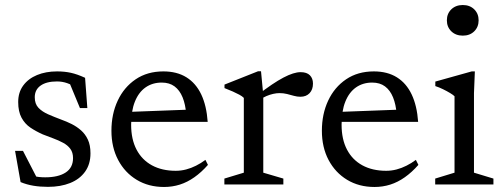

<svg xmlns="http://www.w3.org/2000/svg" viewBox="-20 -735 2004 765"><path d="M207.5 -450.5Q237 -450.5 262.2 -445Q287.5 -439.5 319 -425L328 -304.5H298.5L248 -426.5L289.5 -382.5Q268 -396.5 248.2 -403.5Q228.5 -410.5 207 -410.5Q165 -410.5 141.8 -394Q118.5 -377.5 118.5 -347.5Q118.5 -321 133.2 -305.5Q148 -290 172 -279.5Q196 -269 224 -258.5Q245 -251 265.5 -240.8Q286 -230.5 303 -215.5Q320 -200.5 330.2 -178.5Q340.5 -156.5 340.5 -124Q340.5 -81 319 -51Q297.5 -21 259.5 -5.8Q221.5 9.5 171 9.5Q140 9.5 113 5Q86 0.5 62 -9.5L40 -134H71.5L137 -7L76 -48Q95 -39.5 109 -35.2Q123 -31 135.2 -29.8Q147.5 -28.5 160 -28.5Q212.5 -28.5 241.8 -47.8Q271 -67 271 -105Q271 -127.5 260.2 -142Q249.5 -156.5 231.2 -166.2Q213 -176 191.8 -183.8Q170.5 -191.5 150.5 -199.5Q123.5 -211.5 101.2 -226.5Q79 -241.5 65.8 -266Q52.5 -290.5 52.5 -328.5Q52.5 -367 72.5 -394.2Q92.5 -421.5 127.5 -436Q162.5 -450.5 207.5 -450.5Z M631 -450.5Q685 -450.5 722.8 -427Q760.5 -403.5 781.8 -358.8Q803 -314 807.5 -249.5H488L488.5 -289L755 -299L722 -279.5Q719 -319 707.5 -347.2Q696 -375.5 675.5 -390.8Q655 -406 624.5 -406Q587.5 -406 560 -386.8Q532.5 -367.5 517.5 -330.2Q502.5 -293 502.5 -238Q502.5 -180 524 -139Q545.5 -98 585.5 -76.2Q625.5 -54.5 680 -54.5Q701.5 -54.5 721.5 -59.8Q741.5 -65 761 -74.8Q780.5 -84.5 798.5 -98L808.5 -78Q782.5 -48.5 754.5 -28.8Q726.5 -9 696.5 0.5Q666.5 10 633.5 10Q572 10 524.8 -18.5Q477.5 -47 450.8 -97.5Q424 -148 424 -214Q424 -280.5 449 -334Q474 -387.5 520.5 -419Q567 -450.5 631 -450.5Z M1177.5 -447.5Q1202.5 -447.5 1214.8 -435Q1227 -422.5 1227 -402Q1227 -378 1213.5 -363.8Q1200 -349.5 1177 -349.5Q1164 -349.5 1150.8 -353.2Q1137.5 -357 1123.5 -360.5Q1109.5 -364 1093.5 -364Q1082 -364 1068.5 -361Q1055 -358 1041.5 -352.2Q1028 -346.5 1017.5 -338.5L1005.5 -356Q1037.5 -380.5 1063 -397.8Q1088.5 -415 1109.5 -426Q1130.5 -437 1147.2 -442.2Q1164 -447.5 1177.5 -447.5ZM1029 -356.5V-47L1109 -23.5V0H874V-23.5L951.5 -47V-345Q945 -351.5 934 -357.5Q923 -363.5 908 -370.2Q893 -377 874.5 -384V-398L1008 -451H1020Z M1469.5 -450.5Q1523.5 -450.5 1561.2 -427Q1599 -403.5 1620.2 -358.8Q1641.5 -314 1646 -249.5H1326.5L1327 -289L1593.5 -299L1560.5 -279.5Q1557.5 -319 1546 -347.2Q1534.5 -375.5 1514 -390.8Q1493.5 -406 1463 -406Q1426 -406 1398.5 -386.8Q1371 -367.5 1356 -330.2Q1341 -293 1341 -238Q1341 -180 1362.5 -139Q1384 -98 1424 -76.2Q1464 -54.5 1518.5 -54.5Q1540 -54.5 1560 -59.8Q1580 -65 1599.5 -74.8Q1619 -84.5 1637 -98L1647 -78Q1621 -48.5 1593 -28.8Q1565 -9 1535 0.5Q1505 10 1472 10Q1410.5 10 1363.2 -18.5Q1316 -47 1289.2 -97.5Q1262.5 -148 1262.5 -214Q1262.5 -280.5 1287.5 -334Q1312.5 -387.5 1359 -419Q1405.5 -450.5 1469.5 -450.5Z M1824 -593Q1796 -593 1778.2 -610.2Q1760.5 -627.5 1760.5 -654Q1760.5 -680.5 1778.2 -697.8Q1796 -715 1824 -715Q1852 -715 1869.5 -697.8Q1887 -680.5 1887 -654Q1887 -627.5 1869.5 -610.2Q1852 -593 1824 -593ZM1872 -450.5 1868.5 -364V-47L1946 -23.5V0H1714V-23.5L1791 -47V-351.5Q1785.5 -357 1773 -364.5Q1760.5 -372 1745.2 -379.5Q1730 -387 1714.5 -392V-410L1859.5 -450.5Z"/></svg>

Font: Newsreader 16pt 16pt
Style: Regular
Weight: 400
Version: Version 1.003